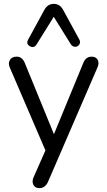

<svg xmlns="http://www.w3.org/2000/svg" viewBox="-20 -786 554 993"><path d="M307 -734 390 -582Q398 -567 390 -555.5Q382 -544 369 -544Q356 -544 347 -556L258 -699L169 -556Q156 -535 134.5 -547Q113 -559 126 -582L209 -734Q226 -766 258 -766Q290 -766 307 -734ZM184 187Q161 187 152.5 169.5Q144 152 154 130L215 -8L31 -436Q21 -458 31 -475.5Q41 -493 67 -493Q94 -493 108 -461L259 -92L411 -461Q424 -493 454 -493Q477 -493 485.5 -476Q494 -459 484 -437L228 155Q213 187 184 187Z"/></svg>

Font: Nunito
Style: Regular
Weight: 400
Designer: Vernon Adams
Foundry: Vernon Adams
Version: Version 3.602